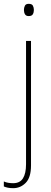

<svg xmlns="http://www.w3.org/2000/svg" viewBox="-52 -742 268 1003"><path d="M73 -690Q73 -702 78 -712Q83 -722 98 -722Q115 -722 120 -712Q125 -702 125 -690Q125 -677 119.5 -667.5Q114 -658 98 -658Q84 -658 78.5 -667.5Q73 -677 73 -690ZM17 241Q1 241 -11 238.5Q-23 236 -32 232V206Q-21 211 -8.5 213Q4 215 17 215Q52 215 68 189.5Q84 164 84 116V-528H110V122Q110 185 82.5 213Q55 241 17 241Z"/></svg>

Font: Noto Sans Thai SemCond Thin
Style: Regular
Weight: 100
Width: 4
Designer: Monotype Design Team
Foundry: Monotype Imaging Inc.
Version: Version 2.002; ttfautohint (v1.8.4.7-5d5b)